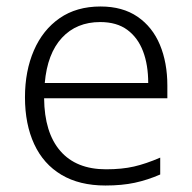

<svg xmlns="http://www.w3.org/2000/svg" viewBox="-20 -562 592 592"><path d="M290 -542Q358 -542 404 -510.5Q450 -479 473 -424Q496 -369 496 -298V-259H116Q117 -153 166 -96.5Q215 -40 307 -40Q356 -40 393 -48.5Q430 -57 474 -76V-24Q435 -7 395.5 1.5Q356 10 305 10Q225 10 169.5 -23Q114 -56 85.5 -117.5Q57 -179 57 -262Q57 -343 84.5 -406.5Q112 -470 164 -506Q216 -542 290 -542ZM289 -494Q216 -494 171 -445.5Q126 -397 118 -306H437Q437 -362 421 -404Q405 -446 372.5 -470Q340 -494 289 -494Z"/></svg>

Font: Noto Sans Hebrew Light
Style: Regular
Weight: 300
Designer: Monotype Design Team
Foundry: Monotype Imaging Inc.
Version: Version 2.003